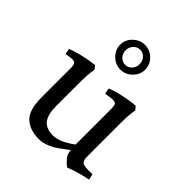

<svg xmlns="http://www.w3.org/2000/svg" viewBox="-191 -795 933 933"><g transform="rotate(45 275.0 -328.5)"><path d="M453 -85Q453 -75 457 -65.5Q461 -56 469 -52Q480 -48 499.5 -47.5Q519 -47 532 -48L539 -18Q514 -13 481 -4Q448 5 422 16Q406 5 390.5 -13.5Q375 -32 375 -57Q366 -50 357 -43.5Q348 -37 339 -30Q312 -9 283 3.5Q254 16 226 16Q165 16 129 -17Q93 -50 93 -135V-338Q93 -352 90 -361.5Q87 -371 76 -373Q69 -375 57 -373.5Q45 -372 35.5 -370Q26 -368 26 -368L21 -398Q40 -406 66 -413Q92 -420 119 -425Q146 -430 166 -432L180 -414Q176 -395 174.5 -371Q173 -347 173 -316V-155Q173 -99 194.5 -72Q216 -45 263 -45Q289 -45 318 -59Q347 -73 372 -92V-338Q372 -352 369.5 -361.5Q367 -371 356 -373Q348 -375 334.5 -373.5Q321 -372 310 -370Q299 -368 299 -368L293 -398Q312 -407 340.5 -414Q369 -421 397.5 -426Q426 -431 445 -432L460 -414Q456 -395 454.5 -371Q453 -347 453 -316ZM220 -588Q220 -566 234.5 -551Q249 -536 268 -536Q288 -536 302 -551Q316 -566 316 -588Q316 -610 302 -625Q288 -640 268 -640Q249 -640 234.5 -625Q220 -610 220 -588ZM182 -588Q182 -623 208 -648Q234 -673 268 -673Q303 -673 328.5 -648Q354 -623 354 -588Q354 -554 328.5 -528.5Q303 -503 268 -503Q234 -503 208 -528.5Q182 -554 182 -588Z"/></g></svg>

Font: Buenard
Style: Regular
Weight: 400
Version: Version 2.000